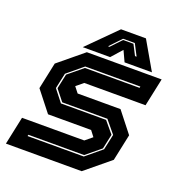

<svg xmlns="http://www.w3.org/2000/svg" viewBox="-127 -806 856 913"><g transform="rotate(20 301.0 -349.0)"><path d="M2.5 0 32.5 -141.5H347.5L384.5 -172L384 -169.5L361 -199.5H143L62 -302.5L90.5 -437L215.5 -540H594L564 -398.5H254L217 -368L217.5 -371L241.5 -340.5H458.5L539.5 -237.5L511 -103L386 0ZM87 -69H371.5L450.5 -134.5L467.5 -213L415.5 -276H187L143 -331.5L159 -406L232.5 -466.5H509L510.5 -473.5H231.5L152.5 -408L135.5 -329.5L183 -269H411.5L460 -211L444 -136.5L370.5 -76H88.5ZM331 -698H457L539 -556H400.5L375.5 -610L327.5 -556H189ZM355.5 -659 300.5 -601H308L357.5 -653.5H410L437 -601H445L415 -659Z"/></g></svg>

Font: Tourney ExtraBold
Style: Italic
Weight: 800
Italic angle: -12°
Version: Version 1.015